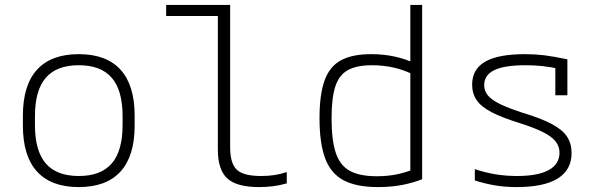

<svg xmlns="http://www.w3.org/2000/svg" viewBox="-20 -750 2440 780"><path d="M300 10Q188 10 130.5 -53Q73 -116 73 -240V-280Q73 -404 130.5 -467Q188 -530 300 -530Q412 -530 469.5 -467Q527 -404 527 -280V-240Q527 -116 469.5 -53Q412 10 300 10ZM300 -35Q390 -35 434 -86Q478 -137 478 -242V-278Q478 -383 434 -434Q390 -485 300 -485Q210 -485 166 -434Q122 -383 122 -278V-242Q122 -137 166 -86Q210 -35 300 -35Z M1032 10Q942 10 903.5 -25Q865 -60 865 -143V-685H655V-730H915V-152Q915 -86 942 -60.5Q969 -35 1040 -35Q1071 -35 1096 -39Q1121 -43 1145 -51V-5Q1117 3 1089.5 6.5Q1062 10 1032 10Z M1515 10Q1428 10 1376 -17.5Q1324 -45 1301 -106.5Q1278 -168 1278 -270Q1278 -366 1298.5 -423Q1319 -480 1365 -505Q1411 -530 1488 -530Q1540 -530 1586.5 -519.5Q1633 -509 1671 -490L1657 -448Q1618 -467 1577 -476Q1536 -485 1491 -485Q1429 -485 1393 -465Q1357 -445 1342 -398Q1327 -351 1327 -269Q1327 -181 1344 -129.5Q1361 -78 1401 -56Q1441 -34 1511 -34Q1555 -34 1593.5 -42Q1632 -50 1663 -64L1647 -34V-730H1695V-22Q1661 -8 1615.5 1Q1570 10 1515 10Z M2079 10Q2031 10 1990 3Q1949 -4 1909 -17V-63Q1950 -49 1992.5 -42Q2035 -35 2080 -35Q2165 -35 2209 -59Q2253 -83 2253 -130Q2253 -155 2237.5 -175Q2222 -195 2186.5 -213Q2151 -231 2091 -250Q2020 -272 1977.5 -294Q1935 -316 1916.5 -343Q1898 -370 1898 -406Q1898 -469 1951 -499.5Q2004 -530 2113 -530Q2153 -530 2190.5 -525.5Q2228 -521 2285 -509V-363H2236V-502L2263 -468Q2217 -478 2184 -481.5Q2151 -485 2115 -485Q2029 -485 1988 -465Q1947 -445 1947 -404Q1947 -381 1962 -362.5Q1977 -344 2012 -327Q2047 -310 2106 -291Q2179 -269 2222 -246Q2265 -223 2283.5 -195Q2302 -167 2302 -128Q2302 -60 2246 -25Q2190 10 2079 10Z"/></svg>

Font: M PLUS Code Latin Expanded Light
Style: Regular
Weight: 300
Width: 7
Designer: Coji Morishita
Foundry: UNDERFOREST DESIGN
Version: Version 1.002; ttfautohint (v1.8.3)